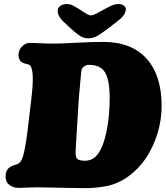

<svg xmlns="http://www.w3.org/2000/svg" viewBox="-20 -935 837 971"><path d="M504.9 -886.7Q538.1 -904.8 551.3 -909.7Q564.5 -914.6 578.1 -914.6Q596.2 -914.6 606.9 -906.2Q617.7 -897.9 616.2 -884.8Q614.7 -871.1 607.4 -860.8Q600.1 -850.6 586.9 -837.9L536.1 -798.3Q493.2 -765.1 471.7 -753.2Q450.2 -741.2 426.3 -741.2Q404.8 -741.2 386.7 -752.2Q368.7 -763.2 339.8 -789.1L296.9 -829.1Q287.1 -840.8 282.7 -846.9Q278.3 -853 274.4 -863.5Q270.5 -874 272 -884.8Q273.4 -897.9 286.6 -906.2Q299.8 -914.6 317.9 -914.6Q331.1 -914.6 342.8 -909.9Q354.5 -905.3 383.8 -886.7Q388.7 -883.8 397 -878.2Q405.3 -872.6 409.4 -870.1Q413.6 -867.7 419.4 -864.3Q425.3 -860.8 430.2 -859.1Q435.1 -857.4 440.4 -856.9Q445.8 -857.4 451.2 -859.1Q456.5 -860.8 463.6 -864.3Q470.7 -867.7 475.1 -870.1Q479.5 -872.6 489.5 -878.2Q499.5 -883.8 504.9 -886.7ZM408.7 16.6Q368.7 16.6 278.6 14.4Q188.5 12.2 166.5 12.2Q145.5 12.2 123 13.7Q100.6 15.1 76.2 15.1Q46.9 15.1 27.6 0.5Q8.3 -14.2 8.3 -41.5Q8.3 -70.3 22.5 -83.5Q34.2 -95.2 60.5 -102.5Q80.6 -107.4 90.3 -128.4Q105.5 -160.6 120.1 -279.8L137.2 -424.3Q158.7 -591.3 127 -607.9Q123.5 -609.4 109.6 -612.8Q95.7 -616.2 88.9 -621.1Q73.7 -632.3 73.7 -658.2Q73.7 -682.1 91.6 -700.2Q109.4 -718.3 130.9 -718.3Q146 -718.3 182.4 -716.3Q218.8 -714.4 246.1 -714.4Q282.7 -714.4 365 -718.8Q447.3 -723.1 501 -723.1Q645 -723.1 721.2 -638.4Q797.4 -553.7 797.4 -398.4Q797.4 -329.1 776.9 -261.5Q756.3 -193.8 720.2 -138.4Q684.1 -83 630.1 -43.7Q576.2 -4.4 513.2 7.3Q460 16.6 408.7 16.6ZM408.7 -122.1Q449.2 -122.1 473.6 -154.3Q502.9 -192.9 518.8 -270.8Q534.7 -348.6 534.7 -438.5Q534.7 -527.8 512 -567.4Q489.3 -606.9 430.7 -606.9Q416 -606.9 403.8 -598.1Q397.5 -593.3 394.5 -586.9Q391.6 -580.6 390.1 -566.4Q381.3 -475.6 378.9 -441.4Q377.9 -428.2 375.2 -383.1Q372.6 -337.9 369.1 -284.7Q365.7 -231.4 362.8 -177.7Q360.4 -142.6 369.6 -132.8Q379.9 -122.1 408.7 -122.1Z"/></svg>

Font: Cooper* Black
Style: Italic
Weight: 900
Italic angle: -7°
Designer: Owen Earl
Foundry: indestructible type*
Version: Version 0.001